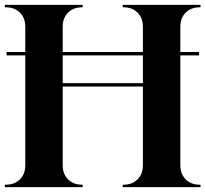

<svg xmlns="http://www.w3.org/2000/svg" viewBox="-20 -770 845 790"><path d="M0 0V-10H4Q40 -10 62 -32Q84 -54 84 -90V-542H7V-556H84V-660Q84 -696 62 -718Q40 -740 4 -740H0V-750H320V-740H318Q282 -740 260 -718Q238 -696 238 -660V-556H568V-660Q568 -696 546 -718Q524 -740 488 -740H485V-750H805V-740H802Q766 -740 744 -718Q722 -696 722 -660V-556H799V-542H722V-90Q722 -54 744 -32Q766 -10 802 -10H805V0H485V-10H488Q524 -10 546 -32Q568 -54 568 -90V-414H238V-90Q238 -54 260 -32Q282 -10 318 -10H320V0ZM238 -428H568V-542H238Z"/></svg>

Font: Gloock
Style: Regular
Weight: 400
Designer: Duarte Pinto
Foundry: Duarte Pinto
Version: Version 1.000